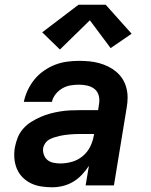

<svg xmlns="http://www.w3.org/2000/svg" viewBox="-20 -786 640 814"><path d="M201 8Q178 8 155 4.5Q132 1 112 -8.5Q92 -18 76 -34Q60 -50 51.5 -70.5Q43 -91 41 -114.5Q39 -138 43 -161Q47 -182 55 -202.5Q63 -223 78 -240Q93 -257 112 -269Q131 -281 151.5 -290Q172 -299 192.5 -304.5Q213 -310 234.5 -313.5Q256 -317 276.5 -318Q297 -319 318 -319H396L400 -346Q403 -364 398.5 -381Q394 -398 381 -408.5Q368 -419 350.5 -423Q333 -427 315 -427Q297 -427 279 -424Q261 -421 244.5 -411.5Q228 -402 216 -387Q204 -372 200 -354H81Q86 -379 97.5 -403.5Q109 -428 126 -449Q143 -470 166 -486Q189 -502 213.5 -511.5Q238 -521 264 -524.5Q290 -528 315 -528Q337 -528 358.5 -526Q380 -524 400 -518.5Q420 -513 438.5 -504Q457 -495 472.5 -482Q488 -469 499 -452Q510 -435 515.5 -414.5Q521 -394 521 -372.5Q521 -351 517 -329L463 0H343L357 -83Q344 -63 327 -45Q310 -27 289.5 -15Q269 -3 246.5 2.5Q224 8 201 8ZM236 -93Q260 -93 285 -100Q310 -107 330.5 -124Q351 -141 362.5 -164.5Q374 -188 378 -213L379 -218H318Q307 -218 296.5 -217.5Q286 -217 275 -216Q264 -215 253 -213.5Q242 -212 231.5 -209.5Q221 -207 210 -203.5Q199 -200 189 -194.5Q179 -189 172 -179Q165 -169 163 -159Q161 -144 166 -130Q171 -116 181.5 -107.5Q192 -99 206.5 -96Q221 -93 236 -93ZM234 -576 159 -649 313 -766H428L538 -643L449 -582L361 -700Z"/></svg>

Font: Zed Sans Extended
Style: Bold Italic
Weight: 700
Width: 7
Italic angle: -9°
Designer: Belleve Invis
Foundry: Belleve Invis
Version: Version 1.0.0; ttfautohint (v1.8.4)